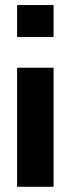

<svg xmlns="http://www.w3.org/2000/svg" viewBox="-20 -548 288 751"><path d="M46.9 -283.2H189.5V182.6H46.9ZM46.9 -528.3H189.5V-403.3H46.9Z"/></svg>

Font: Robotiche
Style: Bold
Weight: 700
Designer: Google
Version: Version 2.001